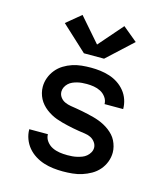

<svg xmlns="http://www.w3.org/2000/svg" viewBox="-115 -860 830 957"><g transform="rotate(15 300.0 -381.5)"><path d="M298 8Q273 8 248 5Q223 2 199.5 -5.5Q176 -13 154.5 -26.5Q133 -40 117 -59Q101 -78 92 -102Q83 -126 83 -151Q83 -151 83 -151.5Q83 -152 83 -152H179Q179 -132 191.5 -115.5Q204 -99 221.5 -90.5Q239 -82 259 -79Q279 -76 298 -76Q311 -76 324 -77Q337 -78 349.5 -81Q362 -84 374 -88.5Q386 -93 396 -101.5Q406 -110 412.5 -121.5Q419 -133 419 -146Q419 -161 409 -174.5Q399 -188 385 -194.5Q371 -201 355.5 -203Q340 -205 324.5 -207.5Q309 -210 293.5 -213Q278 -216 263 -219.5Q248 -223 233 -227Q218 -231 203 -236.5Q188 -242 174.5 -249.5Q161 -257 148.5 -266.5Q136 -276 125.5 -288Q115 -300 108 -313.5Q101 -327 97 -342.5Q93 -358 93 -374Q93 -398 101.5 -421Q110 -444 125.5 -463Q141 -482 162 -495Q183 -508 206 -515.5Q229 -523 253 -525.5Q277 -528 302 -528Q326 -528 350 -525Q374 -522 397.5 -514.5Q421 -507 441.5 -493.5Q462 -480 477.5 -461Q493 -442 501 -418.5Q509 -395 509 -371Q509 -371 509 -371Q509 -371 509 -370Q509 -370 509 -370Q509 -370 509 -370H413Q413 -389 401.5 -405Q390 -421 373.5 -429.5Q357 -438 338.5 -441Q320 -444 302 -444Q289 -444 277 -443Q265 -442 253 -439Q241 -436 229.5 -431Q218 -426 209 -417.5Q200 -409 194.5 -398Q189 -387 189 -375Q189 -359 198.5 -346Q208 -333 222.5 -326.5Q237 -320 252.5 -317.5Q268 -315 283.5 -312.5Q299 -310 314 -307Q329 -304 344.5 -300.5Q360 -297 375 -293Q390 -289 404.5 -283.5Q419 -278 433 -270.5Q447 -263 459.5 -253.5Q472 -244 482.5 -232.5Q493 -221 500 -207Q507 -193 511 -177.5Q515 -162 515 -147Q515 -122 506 -98.5Q497 -75 480.5 -56Q464 -37 442 -24.5Q420 -12 396.5 -4.5Q373 3 348 5.5Q323 8 298 8ZM248 -588 117 -709 192 -771 300 -647 408 -771 483 -709 352 -588Z"/></g></svg>

Font: Iosevka Custom Medium Extended
Style: Regular
Weight: 500
Width: 7
Monospace: yes
Designer: Belleve Invis
Foundry: Belleve Invis
Version: Version 11.2.4; ttfautohint (v1.8.4)